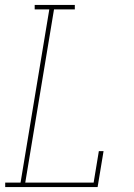

<svg xmlns="http://www.w3.org/2000/svg" viewBox="-20 -755 540 775"><path d="M1 0V-18H63L179 -717H120V-735H282V-717H198L82 -18H358L379 -145H398L374 0Z"/></svg>

Font: Iosevka Slab Thin
Style: Italic
Weight: 100
Italic angle: -9°
Monospace: yes
Designer: Belleve Invis
Foundry: Belleve Invis
Version: Version 11.1.1; ttfautohint (v1.8.3)